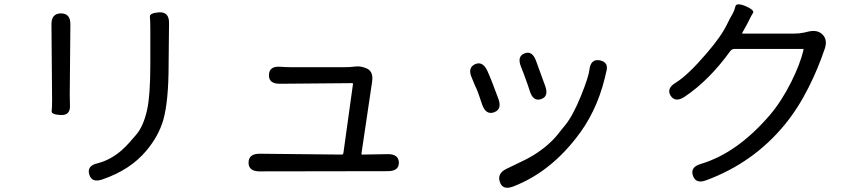

<svg xmlns="http://www.w3.org/2000/svg" viewBox="-20 -814 4040 903"><path d="M461 30Q412 47 400 7Q387 -34 439 -46Q521 -67 587 -142Q604 -161 621 -181Q655 -221 672 -298Q687 -366 687 -514V-672Q687 -717 685 -735Q683 -753 729 -756Q776 -758 775 -705L773 -510Q773 -339 748 -250Q726 -174 668 -105Q593 -15 461 30ZM266 -273Q221 -275 223 -291Q225 -307 225 -346L222 -698Q221 -751 267 -751Q312 -751 311 -698L308 -370Q308 -345 309 -320Q312 -271 266 -273Z M1201 -8Q1149 -8 1149 -49Q1149 -91 1201 -91L1587 -87Q1594 -87 1595 -94L1640 -418Q1641 -423 1636 -423L1296 -420Q1243 -420 1245 -462Q1246 -504 1299 -500Q1322 -498 1347 -498H1602Q1626 -498 1650 -501Q1676 -505 1707 -491Q1737 -476 1730 -429L1680 -92Q1679 -87 1684 -87L1803 -89Q1855 -90 1856 -49Q1856 -9 1804 -9Z M2394 63Q2344 82 2331 42Q2317 2 2362 -20L2449 -62Q2471 -73 2492 -86Q2562 -130 2605 -184Q2621 -205 2638 -225Q2675 -271 2711.5 -361Q2748 -451 2752 -485Q2758 -539 2802 -530Q2845 -521 2831 -475Q2830 -470 2824 -445Q2784 -283 2688 -163Q2562 -2 2394 63ZM2304 -286Q2266 -272 2248 -321L2232 -368Q2224 -392 2213 -414L2199 -448Q2178 -495 2214 -512Q2250 -528 2272 -481Q2290 -442 2324 -349Q2342 -300 2304 -286ZM2525 -348Q2488 -335 2472 -385L2461 -418Q2453 -442 2444 -465L2430 -501Q2411 -549 2447 -563Q2483 -577 2501 -528L2544 -410Q2562 -360 2525 -348Z M3301 34Q3252 52 3239 12Q3225 -28 3276 -43Q3447 -94 3600 -272Q3656 -338 3701 -428Q3743 -512 3759 -579Q3760 -584 3755 -584H3435Q3422 -584 3414 -573Q3315 -436 3200 -359Q3156 -330 3134 -364Q3113 -398 3158 -425Q3215 -460 3304 -564Q3373 -644 3401 -703Q3413 -728 3427 -752Q3434 -764 3438.5 -783.5Q3443 -803 3487 -785Q3530 -766 3521.5 -753Q3513 -740 3505 -723Q3493 -698 3479 -674L3471 -660Q3469 -656 3474 -656H3717Q3740 -656 3763 -661L3784 -666Q3826 -675 3849 -651Q3873 -626 3859 -585Q3827 -490 3783 -403Q3734 -305 3671 -228Q3523 -48 3301 34Z"/></svg>

Font: Resource Han Rounded CN
Style: Regular
Weight: 400
Designer: Cyano Hao (round all glyphs); Ryoko NISHIZUKA  (kana, bopomofo & ideographs); Paul D. Hunt (Latin, Greek & Cyrillic); Sa
Foundry: Cyano Hao
Version: 0.990